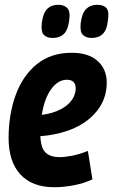

<svg xmlns="http://www.w3.org/2000/svg" viewBox="-20 -774 474 804"><path d="M367 -23Q331 -6 288.5 2Q246 10 207 10Q115 10 65.5 -43.5Q16 -97 16 -196Q16 -294 45.5 -375.5Q75 -457 134 -505Q193 -553 280 -553Q351 -553 389 -518.5Q427 -484 427 -428Q427 -351 373.5 -295Q320 -239 231 -217Q188 -206 149 -204Q151 -154 171 -135Q191 -116 229 -116Q252 -116 282.5 -122Q313 -128 348 -142ZM260 -440Q223 -440 194.5 -401Q166 -362 155 -293Q178 -296 199 -302Q244 -316 270 -342.5Q296 -369 297 -403Q297 -440 260 -440ZM364 -615Q340 -615 327 -628Q314 -641 318 -677Q323 -719 341 -736.5Q359 -754 387 -754Q413 -754 425.5 -740.5Q438 -727 432 -690Q428 -649 410.5 -632Q393 -615 364 -615ZM201 -615Q176 -615 163.5 -628Q151 -641 155 -677Q160 -719 177.5 -736.5Q195 -754 224 -754Q248 -754 261.5 -740.5Q275 -727 270 -690Q265 -648 247 -631.5Q229 -615 201 -615Z"/></svg>

Font: Georama SemiCondensed
Style: Bold Italic
Weight: 700
Width: 4
Italic angle: -9°
Designer: Jean-Baptiste Levee
Foundry: Production Type
Version: Version 1.000